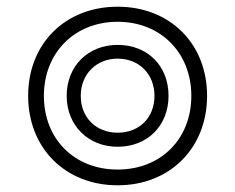

<svg xmlns="http://www.w3.org/2000/svg" viewBox="-20 -543 702 573"><path d="M331 10C487 10 598 -101 598 -257C598 -413 487 -523 331 -523C175 -523 64 -413 64 -257C64 -101 175 10 331 10ZM111 -257C111 -385 202 -478 331 -478C460 -478 551 -385 551 -257C551 -128 460 -37 331 -37C202 -37 111 -128 111 -257ZM179 -257C179 -169 243 -105 331 -105C421 -105 483 -169 483 -257C483 -346 421 -409 331 -409C243 -409 179 -346 179 -257ZM221 -257C221 -321 267 -368 331 -368C396 -368 441 -321 441 -257C441 -192 396 -147 331 -147C267 -147 221 -192 221 -257Z"/></svg>

Font: TPK Tissa Web Quiz
Style: Regular
Weight: 400
Designer: Jacques Le Bailly, Suppakit Chalermlarp | Katatrad Co.,Ltd.
Foundry: Jacques Le Bailly, Cadson Demak Co.,Ltd.
Version: Version 5.000;Glyphs 3.1.2 (3151)